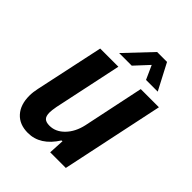

<svg xmlns="http://www.w3.org/2000/svg" viewBox="-203 -792 904 904"><g transform="rotate(45 249.0 -340.0)"><path d="M388 0H284L288 -78L282 -77Q227 10 145 10Q89 10 57.5 -24.5Q26 -59 26 -119Q26 -143 32 -170L105 -512H226L154 -172Q149 -144 149 -131Q149 -106 159.5 -96Q170 -86 193 -86Q234 -86 266.5 -119.5Q299 -153 311 -207L375 -512H496ZM306 -690H372L440 -560H362L331 -629L267 -560H183Z"/></g></svg>

Font: Decalotype SemiBold Italic
Style: Regular
Weight: 600
Italic angle: -12°
Designer: Alfredo Marco Pradil
Foundry: Alfredo Marco Pradil
Version: Version 1.0